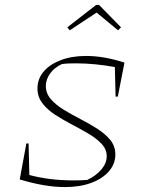

<svg xmlns="http://www.w3.org/2000/svg" viewBox="-20 -751 592 779"><path d="M449 -359 446 -479Q408 -486 367.5 -490Q327 -494 289 -494Q274 -494 259 -493.5Q244 -493 231 -491Q201 -477 183.5 -453Q166 -429 166 -402Q166 -372 186.5 -348.5Q207 -325 239 -305.5Q271 -286 307 -267.5Q343 -249 375 -228.5Q407 -208 427.5 -183Q448 -158 448 -124Q448 -86 422 -56Q396 -26 350 -9Q304 8 244 8Q162 8 60 -23L87 -169H96L99 -41Q181 -19 279 -19Q308 -19 334 -21Q370 -38 391.5 -63.5Q413 -89 413 -117Q413 -145 392.5 -167Q372 -189 340 -208Q308 -227 272.5 -245.5Q237 -264 205 -284.5Q173 -305 152.5 -331.5Q132 -358 132 -392Q132 -431 157 -460.5Q182 -490 226.5 -507Q271 -524 329 -524Q367 -524 406 -517Q445 -510 485 -497L458 -359ZM382 -731 471 -640 459 -628 372 -700 263 -628 253 -640 370 -731Z"/></svg>

Font: Piazzolla SC Thin
Style: Italic
Weight: 100
Italic angle: -11.3°
Designer: Juan Pablo del Peral
Foundry: Huerta Tipografica
Version: Version 1.330